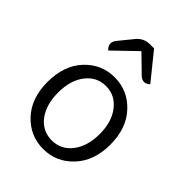

<svg xmlns="http://www.w3.org/2000/svg" viewBox="-236 -943 1074 1074"><g transform="rotate(45 301.0 -405.5)"><path d="M53 -270Q53 -400 125 -477Q197 -554 301 -554Q405 -554 477 -477Q550 -400 550 -270Q550 -141 477 -64Q405 13 301 13Q197 13 125 -64Q53 -141 53 -270ZM420 -114Q466 -174 466 -270Q466 -366 420 -425Q374 -485 301 -485Q228 -485 182 -425Q137 -366 137 -270Q137 -174 182 -114Q228 -55 301 -55Q374 -55 420 -114ZM169 -634Q133 -667 164 -705L230 -786Q261 -824 311 -824H342L469 -667Q434 -634 399 -669L303 -763L169 -634Z"/></g></svg>

Font: Swei Half Moon CJK TC
Style: DemiLight
Weight: 350
Version: Version 2.125